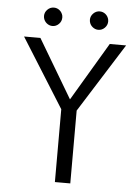

<svg xmlns="http://www.w3.org/2000/svg" viewBox="-58 -914 693 959"><g transform="rotate(5 288.0 -434.5)"><path d="M37.1 -710.9 253.9 -365.2V0H331.1V-365.2L548.8 -710.9H466.8L293 -418L119.1 -710.9ZM357.4 -822.8C357.4 -820.3 357.9 -817.4 358.4 -813.5C360.8 -802.7 366.2 -793.9 374.5 -787.1C382.8 -780.3 392.6 -776.4 403.3 -776.4C415.5 -776.4 426.3 -780.8 435.5 -790C444.8 -799.3 449.2 -810.1 449.2 -822.8C449.2 -826.7 448.7 -829.6 448.2 -832C445.8 -842.3 440.4 -851.6 432.1 -858.4C423.8 -865.2 414.1 -868.7 403.3 -868.7C391.1 -868.7 380.4 -864.3 371.1 -855C361.8 -845.7 357.4 -835 357.4 -822.8ZM127.4 -821.8C127.4 -817.4 127.9 -814.5 128.4 -812.5C130.9 -801.8 136.2 -793 144.5 -786.1C152.8 -779.3 162.6 -775.4 173.3 -775.4C185.5 -775.4 196.3 -779.8 205.6 -789.1C214.8 -798.3 219.2 -809.1 219.2 -821.8C219.2 -825.7 218.8 -828.6 218.3 -831.1C215.8 -841.3 210.4 -850.6 202.1 -857.4C193.8 -864.3 184.1 -867.7 173.3 -867.7C161.1 -867.7 150.4 -863.3 141.1 -854C131.8 -844.7 127.4 -834 127.4 -821.8Z"/></g></svg>

Font: Tuffy
Style: Regular
Weight: 500
Designer: Thatcher Ulrich, Karoly Barta and Michael Everson
Version: Version 001.270